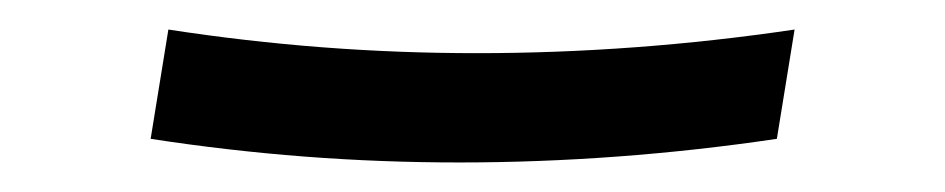

<svg xmlns="http://www.w3.org/2000/svg" viewBox="-20 -397 640 130"><path d="M291 -287Q238 -287 186 -291Q134 -295 82 -303L94 -377Q146 -369 198 -365Q250 -361 303 -361Q356 -361 410 -365Q464 -369 518 -377L506 -303Q452 -295 398 -291Q344 -287 291 -287Z"/></svg>

Font: Iosevka Extended
Style: Italic
Weight: 400
Width: 7
Italic angle: -9°
Monospace: yes
Designer: Belleve Invis
Foundry: Belleve Invis
Version: Version 32.5.0; ttfautohint (v1.8.4)